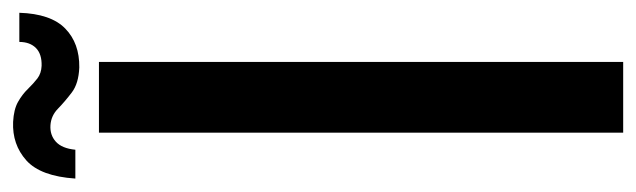

<svg xmlns="http://www.w3.org/2000/svg" viewBox="-383 -612 971 293"><g transform="rotate(-90 102.5 -465.5)"><path d="M46.5 0V-800H154.5V0ZM185 -921.5H229.5Q228 -873.5 205.5 -851.5Q183 -829.5 146 -830Q121.5 -831 107.8 -841.5Q94 -852 83.2 -862.5Q72.5 -873 58 -874Q43 -875 32.8 -865.8Q22.5 -856.5 20.5 -836H-23.5Q-20 -889 4.2 -910.8Q28.5 -932.5 63 -931Q82 -930 93.5 -923.5Q105 -917 113.2 -908.5Q121.5 -900 129.2 -894Q137 -888 148.5 -887.5Q166.5 -887 175.8 -896.2Q185 -905.5 185 -921.5Z"/></g></svg>

Font: Big Shoulders Stencil Display Thin
Style: Bold
Weight: 700
Version: Version 2.001